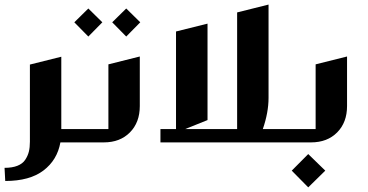

<svg xmlns="http://www.w3.org/2000/svg" viewBox="-55 -620 1604 836"><path d="M75.2 -338.9 211.9 -373V-58.1H278.8Q283.2 -58.1 286.1 -55.2Q289.1 -52.2 289.1 -47.9V-9.8Q289.1 0 278.8 0H208Q194.3 76.7 134.3 122.3Q74.2 168 -32.2 168L-35.2 110.8Q-2 110.8 20.8 101.8Q43.5 92.8 54.7 75.9Q65.9 59.1 70.6 40.5Q75.2 22 75.2 -2.9Z M329.6 -583 390.6 -522.9 329.6 -460.9 268.6 -522.9ZM494.6 -583 555.7 -522.9 494.6 -460.9 433.6 -522.9ZM553.7 -374V-158.2Q553.7 -86.9 510.7 -43.5Q467.8 0 397 0H280.8Q271 0 271 -9.8V-47.9Q271 -58.1 280.8 -58.1H417V-339.8Z M643.6 0V-58.1H711.4V-482.9L848.6 -517.1V-97.2L751.5 -58.1H977.5V-565.9L1114.3 -600.1V-193.8Q1114.3 -130.4 1089.4 -58.1H1181.6Q1191.4 -58.1 1191.4 -47.9V-9.8Q1191.4 0 1181.6 0Z M1456.1 -374V-158.2Q1456.1 -86.9 1413.1 -43.5Q1370.1 0 1299.3 0H1183.1Q1173.3 0 1173.3 -9.8V-47.9Q1173.3 -58.1 1183.1 -58.1H1319.3V-339.8ZM1287.1 50.8 1361.3 123 1287.1 195.8 1215.3 123Z"/></svg>

Font: Wesal
Style: Regular
Weight: 700
Designer: Ahmed zaza
Foundry: Ahmed zaza
Version: Version 2.01